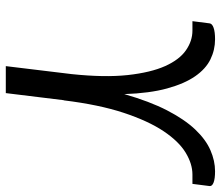

<svg xmlns="http://www.w3.org/2000/svg" viewBox="-70 -692 762 662"><g transform="rotate(90 311.0 -361.0)"><path d="M325.5 -200 301 0H208L235.5 -227Q247.5 -341 238.8 -420.5Q230 -500 207.8 -549.5Q185.5 -599 153.2 -621.2Q121 -643.5 85.5 -643.5H53L60.5 -702.5Q61.5 -711.5 75.8 -716.5Q90 -721.5 115.5 -721.5Q152 -721.5 184.8 -705.5Q217.5 -689.5 243 -652.8Q268.5 -616 285 -556Q301.5 -496 304.5 -408.5Q329.5 -496 360.5 -556Q391.5 -616 426.2 -652.8Q461 -689.5 497.8 -705.5Q534.5 -721.5 570.5 -721.5Q596 -721.5 609.2 -716.5Q622.5 -711.5 621.5 -702.5L614 -643.5H581.5Q545 -643.5 506.2 -620Q467.5 -596.5 432.2 -543.8Q397 -491 369 -406.5Q341 -322 326 -200Z"/></g></svg>

Font: Lato
Style: Italic
Weight: 400
Italic angle: -7°
Designer: Lukasz Dziedzic
Foundry: tyPoland Lukasz Dziedzic
Version: Version 2.007; 2014-02-27